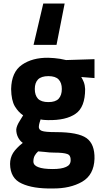

<svg xmlns="http://www.w3.org/2000/svg" viewBox="-20 -837 574 1087"><path d="M346 -817H225L170 -583H300ZM278 230Q377 231 445 192Q512 153 515 62Q517 -21 470 -55Q422 -89 297 -89Q235 -89 217 -96Q198 -103 200 -122Q201 -133 205 -146Q209 -160 210 -161Q217 -159 230 -158Q242 -157 251 -157Q354 -155 408 -193Q462 -230 462 -333Q461 -355 454 -373Q447 -390 440 -401L515 -395V-502L354 -497Q352 -498 320 -504Q288 -509 253 -510Q163 -511 104 -470Q45 -429 43 -333Q44 -269 64 -235Q84 -202 111 -184Q109 -181 92 -153Q74 -125 72 -104Q72 -80 82 -60Q92 -40 109 -28Q72 1 54 29Q37 57 37 91Q38 173 103 202Q167 232 278 230ZM286 27Q340 27 361 35Q381 42 380 70Q380 97 354 108Q328 120 279 120Q223 120 196 109Q169 99 169 77Q169 59 176 45Q183 32 196 20Q199 20 231 23Q262 27 286 27ZM254 -259Q214 -259 195 -278Q177 -298 177 -333Q177 -368 195 -387Q214 -406 254 -406Q294 -406 312 -387Q330 -368 330 -333Q330 -298 312 -278Q294 -259 254 -259Z"/></svg>

Font: RazerF5
Style: Bold
Weight: 700
Foundry: Razer Inc.
Version: Version 1.000;PS 001.001;hotconv 1.0.56